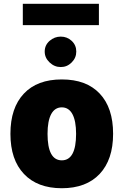

<svg xmlns="http://www.w3.org/2000/svg" viewBox="-20 -973 640 998"><path d="M98.6 -953.1V-842.3H494.1V-953.1ZM212.4 -705.1C212.4 -683.1 220.7 -664.6 237.8 -648.4C254.9 -632.3 273.9 -624.5 295.9 -624.5C317.9 -624.5 336.4 -632.3 352.5 -648.4C368.7 -664.6 376.5 -683.1 376.5 -705.1C376.5 -727.1 368.7 -745.6 352.5 -760.7C336.4 -775.4 317.9 -782.7 295.9 -782.7C273.9 -782.7 254.9 -775.4 237.8 -760.7C220.7 -745.6 212.4 -727.1 212.4 -705.1ZM301.3 -560.1C215.8 -560.1 150.4 -535.6 104 -486.3C57.6 -437 34.2 -367.7 34.2 -277.3C34.2 -187.5 57.6 -118.2 104.5 -68.8C150.9 -19.5 216.8 5.4 301.3 5.4C385.7 5.4 451.7 -19.5 498 -68.8C544.4 -118.2 567.9 -187.5 567.9 -277.3C567.9 -367.7 544.9 -437 498.5 -486.3C452.1 -535.6 386.7 -560.1 301.3 -560.1ZM301.3 -415C349.6 -415 375.5 -366.7 375.5 -277.3C375.5 -185.5 350.6 -139.6 301.3 -139.6C252 -139.6 227.1 -185.5 227.1 -277.3C227.1 -366.7 252.9 -415 301.3 -415Z"/></svg>

Font: Estedad Black
Style: Regular
Weight: 900
Designer: Amin Abedi
Version: Version 7.3